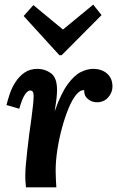

<svg xmlns="http://www.w3.org/2000/svg" viewBox="-20 -808 505 828"><path d="M92 0Q90 -21 89.5 -29.5Q89 -38 89 -48Q89 -69 91.5 -98.5Q94 -128 98 -162Q102 -196 106 -229Q111 -265 115.5 -297.5Q120 -330 122.5 -355Q125 -380 125 -392Q125 -409 120.5 -413.5Q116 -418 111 -418Q100 -418 88 -401Q76 -384 63 -339L8 -355Q13 -376 22 -403Q31 -430 47 -454.5Q63 -479 86 -495Q109 -511 142 -511Q174 -511 200 -492Q226 -473 226 -420Q226 -404 223.5 -382Q221 -360 216 -331H217Q244 -407 272.5 -445.5Q301 -484 329 -497.5Q357 -511 381 -511Q419 -511 442 -490.5Q465 -470 465 -435Q465 -409 446.5 -388Q428 -367 398 -367Q376 -367 359 -381Q342 -395 343 -419Q326 -421 308.5 -399.5Q291 -378 275.5 -340.5Q260 -303 247.5 -257Q235 -211 227.5 -163Q220 -115 220 -72Q220 -59 221 -35.5Q222 -12 223 0ZM236 -570 82 -739 124 -786 251 -681H252L382 -788L418 -743L246 -570Z"/></svg>

Font: Lora Italic
Style: Italic
Weight: 400
Italic angle: -3°
Designer: Olga Karpushina, Alexei Vanyashin (Cyrillic)
Foundry: Cyreal
Version: Version 2.210; ttfautohint (v1.8.1.43-b0c9)